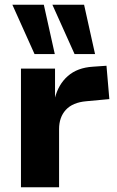

<svg xmlns="http://www.w3.org/2000/svg" viewBox="-20 -786 493 806"><path d="M68 0V-498H211V-373H210Q225 -432 265 -467Q305 -502 370 -506L427 -510L439 -370L342 -361Q285 -356 256.5 -325Q228 -294 228 -244V0ZM293 -559 200 -766H333L379 -559ZM125 -559 32 -766H164L210 -559Z"/></svg>

Font: Nunito Sans 9pt ExtraBold
Style: Regular
Weight: 800
Version: Version 3.101;gftools[0.9.27]